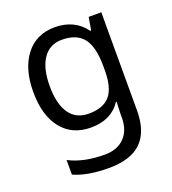

<svg xmlns="http://www.w3.org/2000/svg" viewBox="-142 -653 898 1000"><g transform="rotate(-20 307.5 -153.0)"><path d="M275 -546Q328 -546 370.5 -526Q413 -506 443 -465H448L460 -536H530V9Q530 124 471.5 182Q413 240 290 240Q172 240 97 206V125Q176 167 295 167Q364 167 403.5 126.5Q443 86 443 16V-5Q443 -17 444 -39.5Q445 -62 446 -71H442Q388 10 276 10Q172 10 113.5 -63Q55 -136 55 -267Q55 -395 113.5 -470.5Q172 -546 275 -546ZM287 -472Q220 -472 183 -418.5Q146 -365 146 -266Q146 -167 182.5 -114.5Q219 -62 289 -62Q370 -62 407 -105.5Q444 -149 444 -246V-267Q444 -377 406 -424.5Q368 -472 287 -472Z"/></g></svg>

Font: Noto Sans Samaritan
Style: Regular
Weight: 400
Designer: Monotype Design Team
Foundry: Monotype Imaging Inc.
Version: Version 2.001; ttfautohint (v1.8.4.7-5d5b)